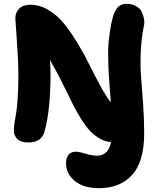

<svg xmlns="http://www.w3.org/2000/svg" viewBox="-20 -780 845 1015"><path d="M502.9 214.8Q422.4 214.8 375.7 177Q329.1 139.2 329.1 83Q329.1 53.7 342.8 37.8Q356.4 22 380.9 22Q398.9 22 432.9 32.5Q466.8 43 494.1 43Q552.7 43 566.9 -28.8Q531.2 -31.7 499.5 -52Q467.8 -72.3 444.1 -101.3Q420.4 -130.4 394.3 -175.3Q368.2 -220.2 348.4 -262.2Q328.6 -304.2 299.1 -361.8Q269.5 -419.4 244.1 -462.9Q247.1 -423.8 247.1 -387.2Q247.1 -200.2 215.8 -85.9Q200.2 -26.9 130.9 -26.9Q90.3 -26.9 71.8 -44.9Q53.2 -63 53.2 -90.8Q53.2 -107.9 56.9 -131.8Q60.5 -155.8 65.2 -181.2Q69.8 -206.5 73.5 -261.2Q77.1 -315.9 77.1 -387.2Q77.1 -455.1 69.1 -565.9Q61 -676.8 61 -683.1Q61 -714.4 81.8 -734.6Q102.5 -754.9 140.1 -754.9Q190.9 -754.9 238 -726.1Q285.2 -697.3 320.3 -653.1Q355.5 -608.9 391.4 -549.6Q427.2 -490.2 453.6 -436Q480 -381.8 510.7 -325.7Q541.5 -269.5 565.9 -238.8Q564.9 -256.3 560.3 -315.4Q555.7 -374.5 554.4 -395.8Q553.2 -417 552 -465.6Q550.8 -514.2 553 -543Q555.2 -571.8 560.8 -611.8Q566.4 -651.9 576.2 -688Q586.9 -726.6 604 -743.2Q621.1 -759.8 648.9 -759.8Q678.7 -759.8 700 -747.3Q721.2 -734.9 729.5 -717Q737.8 -699.2 741.5 -678.7Q745.1 -658.2 740.2 -642.1Q726.6 -572.3 723.9 -500.5Q721.2 -428.7 725.8 -374Q730.5 -319.3 736.3 -234.1Q742.2 -148.9 742.2 -75.2Q742.2 74.2 678.7 144.5Q615.2 214.8 502.9 214.8Z"/></svg>

Font: Shantell Sans Bouncy
Style: Regular
Weight: 800
Designer: Stephen Nixon, Anya Danilova, Shantell Martin
Foundry: Arrow Type
Version: Version 1.006;[9816181b4]